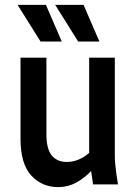

<svg xmlns="http://www.w3.org/2000/svg" viewBox="-20 -755 559 786"><path d="M64 -186V-519H170V-205Q170 -145 192 -118.5Q214 -92 253 -92Q302 -92 345 -129V-519H450V-123Q450 -102 451.5 -85Q453 -68 456 -46L463 0H361L353 -55Q326 -26 292 -7.5Q258 11 219 11Q151 11 107.5 -37Q64 -85 64 -186ZM52 -735H168L233 -585H146ZM206 -735H322L387 -585H300Z"/></svg>

Font: Radio Canada Condensed Medium
Style: Regular
Weight: 500
Width: 3
Designer: Charles Daoud, Etienne Aubert Bonn, Alexandre Saumier Demers, Jacques Le Bailly
Foundry: Radio-Canada
Version: Version 2.104; ttfautohint (v1.8.4.7-5d5b);gftools[0.9.28.de